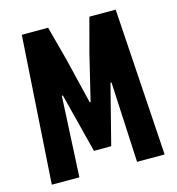

<svg xmlns="http://www.w3.org/2000/svg" viewBox="-105 -790 812 881"><g transform="rotate(-15 301.0 -350.0)"><path d="M303 -320H299H303L356 -539L399 -700H524L569 0H438L419 -382H414L342 -100H260L188 -382H183L164 0H33L78 -700H203L246 -539L299 -320Z"/></g></svg>

Font: Jockey One
Style: Regular
Weight: 400
Designer: TypeTogether
Foundry: TypeTogether
Version: Version 1.002